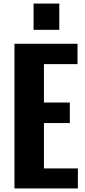

<svg xmlns="http://www.w3.org/2000/svg" viewBox="-20 -1055 478 1075"><path d="M61 0V-810H414V-696H226V-481H371V-366H226V-112H416V0ZM168 -888V-1035H312V-888Z"/></svg>

Font: Oswald SemiBold
Style: Regular
Weight: 600
Designer: Vernon Adams
Foundry: Vernon Adams
Version: Version 4.100; ttfautohint (v1.8.1.43-b0c9)